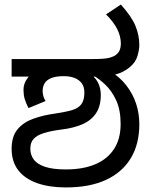

<svg xmlns="http://www.w3.org/2000/svg" viewBox="-20 -810 670 842"><path d="M269 12Q196 12 142.5 -7Q89 -26 60 -63.5Q31 -101 31 -158Q31 -212 57 -243Q83 -274 126.5 -289.5Q170 -305 222 -312Q269 -319 297 -327.5Q325 -336 337.5 -354Q350 -372 350 -404Q350 -430 338 -445.5Q326 -461 306 -468.5Q286 -476 260 -476Q225 -476 204.5 -467.5Q184 -459 175.5 -444.5Q167 -430 167 -411Q167 -401 170 -389Q173 -377 180 -367L105 -336Q93 -359 88 -377Q83 -395 83 -417Q83 -444 101.5 -468.5Q120 -493 160.5 -508Q201 -523 267 -523Q307 -523 342.5 -507.5Q378 -492 400 -463Q422 -434 422 -393Q422 -344 400.5 -312.5Q379 -281 340 -264.5Q301 -248 250 -242Q203 -236 172.5 -226.5Q142 -217 127.5 -201Q113 -185 113 -158Q113 -131 128 -110.5Q143 -90 177.5 -78.5Q212 -67 269 -67Q344 -67 397.5 -89.5Q451 -112 480 -156.5Q509 -201 509 -266Q509 -328 489.5 -370Q470 -412 442 -438.5Q414 -465 389 -479L393 -501H459Q505 -473 534 -435.5Q563 -398 577 -355Q591 -312 591 -265Q591 -178 553.5 -116Q516 -54 444.5 -21Q373 12 269 12ZM31 -474V-551H383Q437 -551 457 -556Q477 -561 488 -569Q501 -579 505.5 -591.5Q510 -604 510 -618Q510 -651 494 -682.5Q478 -714 445 -747L510 -790Q557 -738 574 -696.5Q591 -655 591 -612Q591 -593 583 -565Q575 -537 550 -516Q537 -505 519 -495.5Q501 -486 470.5 -480Q440 -474 390 -474H358L249 -487L150 -474Z"/></svg>

Font: kannada15
Style: Book
Weight: 400
Designer: Jelle Bosma - Monotype Design Team
Foundry: Monotype Imaging Inc.
Version: Version 2.003